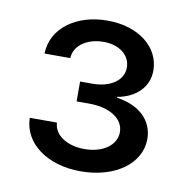

<svg xmlns="http://www.w3.org/2000/svg" viewBox="-59 -862 548 561"><g transform="rotate(10 215.5 -581.5)"><path d="M214.8 -358C317.8 -358 391 -411.9 391 -484.7C391 -537.6 352.3 -578.5 283 -588.1V-590.9C333.8 -599.4 373.6 -633.2 373.6 -684.3C373.6 -753.9 309.7 -805.4 216.3 -805.4C124.6 -805.4 53.3 -754.3 51.8 -678.6H128.2C129.6 -717.3 168.7 -742.2 216.3 -742.2C263.8 -742.2 295.8 -715.9 295.8 -679.7C295.8 -641 257.1 -616.1 205.3 -616.1H168.3V-557.2H205.3C268.1 -557.2 308.6 -529.5 308.6 -490.4C308.6 -451.7 269.2 -424 214.8 -424C163.4 -424 124.3 -448.9 122.5 -486.2H41.9C43.3 -410.5 116.1 -358 214.8 -358Z"/></g></svg>

Font: GiG Sans Text
Style: Regular
Weight: 400
Designer: Andreas Faust
Version: Version 1.100;FEAKit 1.0